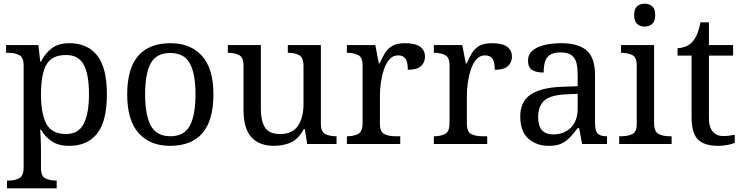

<svg xmlns="http://www.w3.org/2000/svg" viewBox="-20 -780 4023 1040"><path d="M18 240V198H26Q60 198 84 185.5Q108 173 108 126V-426Q108 -470 83.5 -482Q59 -494 26 -494H13V-536H188L198 -446H202Q225 -492 261 -519Q297 -546 355 -546Q454 -546 506.5 -479.5Q559 -413 559 -269Q559 -124 506.5 -57Q454 10 355 10Q297 10 260.5 -14.5Q224 -39 202 -78H198Q200 -49 201 -16.5Q202 16 202 35V131Q202 175 226.5 186.5Q251 198 284 198H287V240ZM339 -54Q405 -54 433.5 -109.5Q462 -165 462 -270Q462 -377 433.5 -429.5Q405 -482 338 -482Q260 -482 231 -429.5Q202 -377 202 -269Q202 -165 231 -109.5Q260 -54 339 -54Z M901 10Q793 10 731 -59Q669 -128 669 -269Q669 -409 728.5 -477.5Q788 -546 904 -546Q1012 -546 1074 -477.5Q1136 -409 1136 -269Q1136 -128 1076.5 -59Q1017 10 901 10ZM903 -42Q978 -42 1008.5 -99.5Q1039 -157 1039 -269Q1039 -381 1008 -437Q977 -493 902 -493Q827 -493 796.5 -437Q766 -381 766 -269Q766 -157 797 -99.5Q828 -42 903 -42Z M1464 10Q1385 10 1342 -36.5Q1299 -83 1299 -186V-426Q1299 -470 1274.5 -482Q1250 -494 1217 -494H1214V-536H1393V-191Q1393 -126 1415 -90Q1437 -54 1498 -54Q1564 -54 1594 -98.5Q1624 -143 1624 -216V-422Q1624 -469 1600 -481.5Q1576 -494 1542 -494H1539V-536H1718V-109Q1718 -65 1742.5 -53.5Q1767 -42 1800 -42H1803V0H1644L1631 -81H1626Q1595 -25 1554 -7.5Q1513 10 1464 10Z M1859 0V-42H1862Q1896 -42 1920 -54.5Q1944 -67 1944 -114V-426Q1944 -470 1919.5 -482Q1895 -494 1862 -494H1859V-536H2013L2032 -437H2037Q2050 -467 2065 -492Q2080 -517 2105 -531.5Q2130 -546 2174 -546Q2229 -546 2255.5 -527Q2282 -508 2282 -473Q2282 -442 2260.5 -422Q2239 -402 2189 -402Q2189 -443 2177 -461.5Q2165 -480 2136 -480Q2108 -480 2089 -458Q2070 -436 2059 -402Q2048 -368 2043 -331.5Q2038 -295 2038 -266V-109Q2038 -65 2062.5 -53.5Q2087 -42 2120 -42H2148V0Z M2330 0V-42H2333Q2367 -42 2391 -54.5Q2415 -67 2415 -114V-426Q2415 -470 2390.5 -482Q2366 -494 2333 -494H2330V-536H2484L2503 -437H2508Q2521 -467 2536 -492Q2551 -517 2576 -531.5Q2601 -546 2645 -546Q2700 -546 2726.5 -527Q2753 -508 2753 -473Q2753 -442 2731.5 -422Q2710 -402 2660 -402Q2660 -443 2648 -461.5Q2636 -480 2607 -480Q2579 -480 2560 -458Q2541 -436 2530 -402Q2519 -368 2514 -331.5Q2509 -295 2509 -266V-109Q2509 -65 2533.5 -53.5Q2558 -42 2591 -42H2619V0Z M2953 10Q2886 10 2842 -29Q2798 -68 2798 -150Q2798 -230 2854.5 -268Q2911 -306 3026 -310L3109 -313V-373Q3109 -409 3103 -436.5Q3097 -464 3077 -480Q3057 -496 3016 -496Q2978 -496 2958 -482Q2938 -468 2931.5 -443.5Q2925 -419 2925 -387Q2883 -387 2861.5 -401.5Q2840 -416 2840 -450Q2840 -485 2864.5 -506Q2889 -527 2930 -536.5Q2971 -546 3020 -546Q3112 -546 3157.5 -507Q3203 -468 3203 -373V-114Q3203 -72 3217 -57Q3231 -42 3265 -42H3268V0H3133L3117 -86H3109Q3088 -58 3068 -36.5Q3048 -15 3021.5 -2.5Q2995 10 2953 10ZM2976 -52Q3037 -52 3073 -89.5Q3109 -127 3109 -191V-272L3045 -269Q2960 -265 2927.5 -234.5Q2895 -204 2895 -145Q2895 -52 2976 -52Z M3472 -636Q3448 -636 3431.5 -650Q3415 -664 3415 -698Q3415 -733 3431.5 -746.5Q3448 -760 3472 -760Q3495 -760 3512 -746.5Q3529 -733 3529 -698Q3529 -664 3512 -650Q3495 -636 3472 -636ZM3334 0V-42H3347Q3380 -42 3404.5 -53.5Q3429 -65 3429 -109V-426Q3429 -470 3404.5 -482Q3380 -494 3347 -494H3344V-536H3523V-114Q3523 -67 3547 -54.5Q3571 -42 3605 -42H3618V0Z M3871 10Q3795 10 3760.5 -24.5Q3726 -59 3726 -145V-479H3650V-519Q3668 -519 3690 -526.5Q3712 -534 3728 -551Q3745 -569 3756 -595Q3767 -621 3774 -659H3820V-536H3951V-479H3820V-142Q3820 -91 3841 -67Q3862 -43 3896 -43Q3914 -43 3929 -45Q3944 -47 3960 -50V-6Q3947 0 3921 5Q3895 10 3871 10Z"/></svg>

Font: NotoSerif-Regular
Style: Regular
Weight: 400
Designer: Monotype Design Team
Foundry: Monotype Imaging Inc.
Version: Version 2.007; ttfautohint (v1.8) -l 8 -r 50 -G 200 -x 14 -D